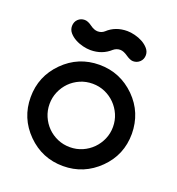

<svg xmlns="http://www.w3.org/2000/svg" viewBox="-136 -866 897 975"><g transform="rotate(20 312.5 -378.0)"><path d="M312.5 -444.8Q276.4 -444.8 245.1 -431.2Q213.9 -417.5 190.9 -394.3Q168 -371.1 154.5 -339.8Q141.1 -308.6 141.1 -273.4Q141.1 -238.3 154.5 -207Q168 -175.8 190.9 -152.6Q213.9 -129.4 245.1 -115.7Q276.4 -102.1 312.5 -102.1Q348.1 -102.1 379.4 -115.7Q410.6 -129.4 433.8 -152.8Q457 -176.3 470.5 -207.3Q483.9 -238.3 483.9 -273.4Q483.9 -308.6 470.5 -339.6Q457 -370.6 433.8 -394Q410.6 -417.5 379.4 -431.2Q348.1 -444.8 312.5 -444.8ZM585.9 -273.4Q585.9 -159.2 505.9 -80.1Q424.8 0 312.5 0Q199.2 0 119.1 -80.1Q39.1 -160.2 39.1 -273.4Q39.1 -386.7 119.1 -466.8Q199.2 -546.9 312.5 -546.9Q424.8 -546.9 505.9 -466.8Q545.9 -426.8 565.7 -378.4Q585.4 -330.1 585.9 -273.4ZM242.2 -601.1Q223.6 -601.1 201.2 -606.4Q178.7 -611.8 158.9 -622.6Q139.2 -633.3 126 -648.7Q112.8 -664.1 112.8 -684.6Q113.3 -707.5 127.9 -721.4Q142.6 -735.4 163.6 -735.4Q181.2 -735.4 203.1 -719.2Q225.1 -703.1 244.1 -703.1Q265.1 -703.1 279.8 -716.3Q322.3 -756.3 386.7 -756.3Q404.8 -756.3 427.5 -750.7Q450.2 -745.1 469.7 -734.4Q489.3 -723.6 502.7 -708Q516.1 -692.4 516.1 -672.9Q516.1 -650.9 501.2 -636.5Q486.3 -622.1 464.8 -622.1Q449.2 -622.1 426 -638.2Q402.8 -654.3 385.3 -654.3Q365.2 -654.3 349.1 -641.1Q305.2 -601.1 242.2 -601.1Z"/></g></svg>

Font: Comfortaa
Style: Bold
Weight: 700
Designer: Johan Aakerlund
Foundry: Johan Aakerlund
Version: Version 2.001; ttfautohint (v1.4.1)